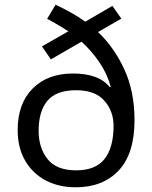

<svg xmlns="http://www.w3.org/2000/svg" viewBox="-20 -785 645 815"><path d="M216 -765Q248 -750 280.5 -732Q313 -714 342 -693L457 -760L495 -706L396 -649Q464 -585 507.5 -491Q551 -397 551 -275Q551 -133 484 -61.5Q417 10 301 10Q229 10 173.5 -19.5Q118 -49 86.5 -103.5Q55 -158 55 -233Q55 -345 118.5 -409Q182 -473 290 -473Q343 -473 382.5 -459Q422 -445 446 -415L450 -417Q434 -474 401 -522Q368 -570 326 -608L196 -533L158 -588L270 -652Q249 -666 226 -679.5Q203 -693 180 -705ZM303 -402Q219 -402 181.5 -357.5Q144 -313 144 -230Q144 -157 182 -109.5Q220 -62 303 -62Q386 -62 424 -110.5Q462 -159 462 -251Q462 -313 423 -357.5Q384 -402 303 -402Z"/></svg>

Font: Noto Sans Marchen
Style: Regular
Weight: 400
Designer: Monotype Design Team
Foundry: Monotype Imaging Inc.
Version: Version 2.003; ttfautohint (v1.8.4.7-5d5b)